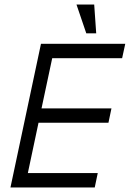

<svg xmlns="http://www.w3.org/2000/svg" viewBox="-20 -822 569 842"><path d="M159.7 -629.9H529.3L515.6 -566.9H209L162.1 -346.7H468.8L455.6 -283.7H148.9L102.1 -63H408.7L395.5 0H25.9ZM315.4 -802.2H393.1L401.9 -675.8H358.4Z"/></svg>

Font: Fibel Nord
Style: Italic
Weight: 400
Designer: Peter Wiegel
Foundry: Peter Wioegel
Version: Version 000.000